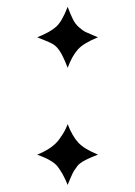

<svg xmlns="http://www.w3.org/2000/svg" viewBox="-20 -533 392 557"><path d="M264.2 -424.8Q223.1 -408.2 206.3 -389.9Q189.5 -371.6 176.3 -336.4Q163.6 -369.1 154.3 -383.5Q145 -397.9 135 -404.1Q125 -410.2 99.1 -420.4Q91.8 -423.3 87.9 -424.8Q126 -439.9 143.1 -455.6Q160.2 -471.2 176.3 -513.2Q185.1 -489.7 191.9 -476.3Q198.7 -462.9 209.7 -453.4Q220.7 -443.8 227.8 -440.4Q234.9 -437 254.9 -428.7Q260.7 -426.3 264.2 -424.8ZM264.2 -84.5Q260.3 -83 251 -79.1Q241.7 -75.2 239 -74Q236.3 -72.8 229.2 -69.3Q222.2 -65.9 219.7 -64.2Q217.3 -62.5 211.9 -58.6Q206.5 -54.7 204.1 -50.8Q201.7 -46.9 197.5 -41.5Q193.4 -36.1 190.4 -29.5Q187.5 -22.9 183.8 -14.9Q180.2 -6.8 176.3 3.4Q168.9 -15.1 161.1 -28.6Q153.3 -42 147 -50Q140.6 -58.1 129.6 -64.9Q118.7 -71.8 111.3 -75Q104 -78.1 87.9 -84.5Q110.4 -93.3 127 -105Q143.6 -116.7 153.3 -130.9Q163.1 -145 167.2 -152.6Q171.4 -160.2 176.3 -172.9Q189.9 -137.7 207.3 -119.1Q224.6 -100.6 264.2 -84.5Z"/></svg>

Font: Libertinage
Style: f
Weight: 400
Designer: OSP
Foundry: OSP
Version: Version 1.0; 2008; OFL relea